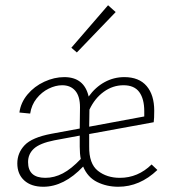

<svg xmlns="http://www.w3.org/2000/svg" viewBox="-20 -708 661 732"><path d="M580 -60Q513 4 431 4Q387 4 350.5 -14Q314 -32 297 -73Q224 4 145 4Q99 4 72.5 -20Q46 -44 46 -85Q46 -125 74 -154.5Q102 -184 176 -198L284 -218L285 -299Q285 -341 267 -362Q249 -383 217 -383Q192 -383 165.5 -370Q139 -357 119.5 -332.5Q100 -308 95 -275L54 -279Q59 -317 85 -348Q111 -379 149 -396.5Q187 -414 225 -414Q301 -414 318 -340Q344 -376 379 -395Q414 -414 454 -414Q510 -414 539 -380Q568 -346 568 -286Q568 -255 566 -242L320 -197V-150Q319 -84 353 -57Q387 -30 437 -30Q506 -30 558 -81ZM320 -225 530 -264V-284Q530 -331 511 -357Q492 -383 451 -383Q410 -383 375.5 -358Q341 -333 321 -290ZM288 -102Q284 -121 284 -149V-191L187 -173Q132 -162 109.5 -141.5Q87 -121 87 -90Q87 -30 153 -30Q187 -30 219.5 -47Q252 -64 288 -102ZM252 -526 392 -688 421 -662 273 -508Z"/></svg>

Font: Ysabeau Light
Style: Regular
Weight: 300
Designer: Christian Thalmann (Catharsis Fonts)
Version: Version 0.003